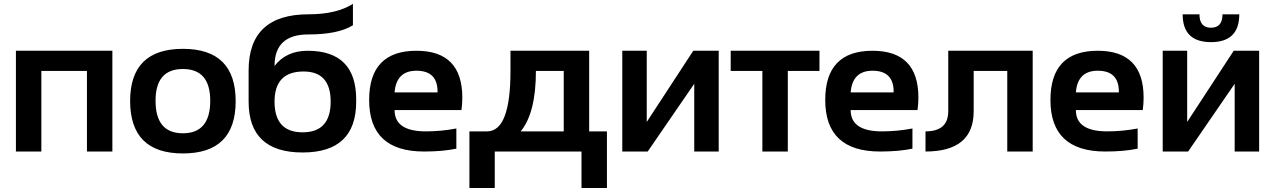

<svg xmlns="http://www.w3.org/2000/svg" viewBox="-20 -771 6488 977"><path d="M61 0V-512.7H551.8V0H422.4V-410.2H190.4V0Z M642.1 -256.3Q642.1 -522.5 910.6 -522.5Q1179.2 -522.5 1179.2 -256.3Q1179.2 9.8 910.6 9.8Q643.1 9.8 642.1 -256.3ZM910.6 -92.8Q1049.8 -92.8 1049.8 -258.3Q1049.8 -419.9 910.6 -419.9Q771.5 -419.9 771.5 -258.3Q771.5 -92.8 910.6 -92.8Z M1792.5 -253.9Q1792.5 4.9 1520 4.9Q1245.1 4.9 1245.1 -253.9V-412.6Q1245.1 -698.2 1549.8 -698.2Q1692.4 -698.2 1775.9 -751.5V-642.6Q1701.2 -595.7 1548.3 -595.7Q1377 -595.7 1377 -435.5Q1436.5 -512.7 1545.4 -512.7Q1792.5 -512.7 1792.5 -264.6ZM1520 -97.7Q1662.6 -97.7 1662.6 -253.9Q1662.6 -407.2 1524.9 -407.2Q1377 -407.2 1377 -253.9Q1377 -97.7 1520 -97.7Z M2099.1 -512.7Q2332.5 -512.7 2332.5 -274.4Q2332.5 -242.7 2328.1 -210.9H1987.8Q1987.8 -102.5 2147 -102.5Q2224.6 -102.5 2302.2 -117.2V-14.6Q2234.4 0 2137.2 0Q1858.4 0 1858.4 -262.2Q1858.4 -512.7 2099.1 -512.7ZM1987.8 -300.8H2206.5V-304.7Q2206.5 -411.1 2099.1 -411.1Q1996.6 -411.1 1987.8 -300.8Z M2629.4 -102.5H2848.6V-410.2H2707Q2707 -195.8 2629.4 -102.5ZM2368.7 185.5V-102.5H2458.5Q2577.6 -102.5 2577.6 -410.2V-512.7H2978V-102.5H3068.4V185.5H2939V0H2497.6V185.5Z M3512.7 0V-344.7L3275.9 0H3146.5V-512.7H3271V-150.4L3507.8 -512.7H3637.2V0Z M4149.9 -512.7V-410.2H3988.8V0H3859.4V-410.2H3698.2V-512.7Z M4419.9 -512.7Q4653.3 -512.7 4653.3 -274.4Q4653.3 -242.7 4648.9 -210.9H4308.6Q4308.6 -102.5 4467.8 -102.5Q4545.4 -102.5 4623 -117.2V-14.6Q4555.2 0 4458 0Q4179.2 0 4179.2 -262.2Q4179.2 -512.7 4419.9 -512.7ZM4308.6 -300.8H4527.3V-304.7Q4527.3 -411.1 4419.9 -411.1Q4317.4 -411.1 4308.6 -300.8Z M4689.5 -102.5Q4805.2 -102.5 4805.2 -205.1V-512.7H5234.9V0H5105.5V-410.2H4934.6V-205.1Q4934.6 0 4689.5 0Z M5565.9 -512.7Q5799.3 -512.7 5799.3 -274.4Q5799.3 -242.7 5794.9 -210.9H5454.6Q5454.6 -102.5 5613.8 -102.5Q5691.4 -102.5 5769 -117.2V-14.6Q5701.2 0 5604 0Q5325.2 0 5325.2 -262.2Q5325.2 -512.7 5565.9 -512.7ZM5454.6 -300.8H5673.3V-304.7Q5673.3 -411.1 5565.9 -411.1Q5463.4 -411.1 5454.6 -300.8Z M6262.7 0V-344.7L6025.9 0H5896.5V-512.7H6021V-150.4L6257.8 -512.7H6387.2V0ZM5998 -698.2H6083.5Q6083.5 -629.9 6142.1 -629.9Q6200.7 -629.9 6200.7 -698.2H6286.1Q6286.1 -556.6 6142.1 -556.6Q5998 -556.6 5998 -698.2Z"/></svg>

Font: Voltera
Style: Bold
Weight: 700
Designer: Bernd Montag
Version: Version 1.301